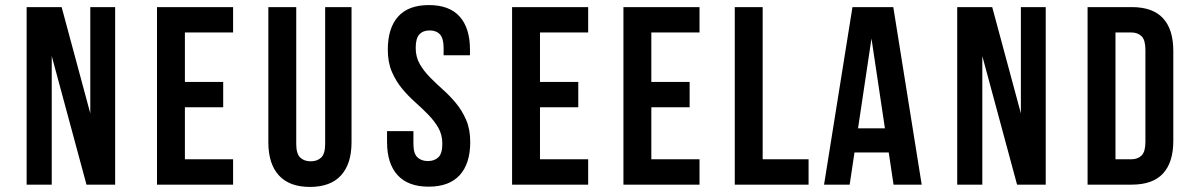

<svg xmlns="http://www.w3.org/2000/svg" viewBox="-20 -728 4726 757"><path d="M184 -507V0H85V-700H223L336 -281V-700H434V0H321Z M709 -405H860V-305H709V-100H899V0H599V-700H899V-600H709Z M1148 -700V-160Q1148 -122 1163.5 -107Q1179 -92 1205 -92Q1231 -92 1246.5 -107Q1262 -122 1262 -160V-700H1366V-167Q1366 -82 1324.5 -36.5Q1283 9 1202 9Q1121 9 1079.5 -36.5Q1038 -82 1038 -167V-700Z M1509 -532Q1509 -617 1549.5 -662.5Q1590 -708 1671 -708Q1752 -708 1792.5 -662.5Q1833 -617 1833 -532V-510H1729V-539Q1729 -577 1714.5 -592.5Q1700 -608 1674 -608Q1648 -608 1633.5 -592.5Q1619 -577 1619 -539Q1619 -503 1635 -475.5Q1651 -448 1675 -423.5Q1699 -399 1726.5 -374.5Q1754 -350 1778 -321Q1802 -292 1818 -255Q1834 -218 1834 -168Q1834 -83 1792.5 -37.5Q1751 8 1670 8Q1589 8 1547.5 -37.5Q1506 -83 1506 -168V-211H1610V-161Q1610 -123 1625.5 -108Q1641 -93 1667 -93Q1693 -93 1708.5 -108Q1724 -123 1724 -161Q1724 -197 1708 -224.5Q1692 -252 1668 -276.5Q1644 -301 1616.5 -325.5Q1589 -350 1565 -379Q1541 -408 1525 -445Q1509 -482 1509 -532Z M2109 -405H2260V-305H2109V-100H2299V0H1999V-700H2299V-600H2109Z M2548 -405H2699V-305H2548V-100H2738V0H2438V-700H2738V-600H2548Z M2877 -700H2987V-100H3168V0H2877Z M3614 0H3503L3484 -127H3349L3330 0H3229L3341 -700H3502ZM3363 -222H3469L3416 -576Z M3853 -507V0H3754V-700H3892L4005 -281V-700H4103V0H3990Z M4268 -700H4442Q4525 -700 4565.5 -656Q4606 -612 4606 -527V-173Q4606 -88 4565.5 -44Q4525 0 4442 0H4268ZM4378 -600V-100H4440Q4466 -100 4481 -115Q4496 -130 4496 -168V-532Q4496 -570 4481 -585Q4466 -600 4440 -600Z"/></svg>

Font: Bebas Neue Bold
Style: Regular
Weight: 700
Designer: Ryoichi Tsunekawa & LGV (GE)
Foundry: Free Software Foundation, Inc.
Version: Version 1.003 August 13, 2016